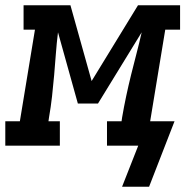

<svg xmlns="http://www.w3.org/2000/svg" viewBox="-62 -550 700 725"><path d="M501 155H399L460 0H342V-92H397L399 -106Q406 -147 414.5 -187Q423 -227 433 -267.5Q443 -308 453.5 -348Q464 -388 473 -428L308 -159H232L157 -428Q152 -388 149 -347.5Q146 -307 142.5 -266.5Q139 -226 134.5 -186Q130 -146 123 -106L121 -92H164V0H-42V-92H13L70 -438H27V-530H204L284 -244L459 -530H618V-438H562L505 -92H597Z"/></svg>

Font: Iosevka Curly Slab SmBdExObl
Style: Regular
Weight: 600
Width: 7
Italic angle: -9°
Monospace: yes
Designer: Belleve Invis
Foundry: Belleve Invis
Version: Version 11.1.0; ttfautohint (v1.8.3)